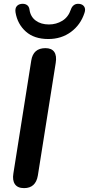

<svg xmlns="http://www.w3.org/2000/svg" viewBox="-20 -961 458 989"><path d="M104 8Q71 8 57 -12Q43 -32 49 -68L141 -649Q151 -713 214 -713Q246 -713 259.5 -693.5Q273 -674 267 -637L175 -57Q164 8 104 8ZM229 -760Q156 -760 113 -798.5Q70 -837 60 -897Q57 -917 65.5 -928Q74 -939 90 -941Q107 -943 118.5 -935.5Q130 -928 132 -911Q137 -875 164 -855Q191 -835 232 -835Q270 -835 301 -854Q332 -873 345 -912Q350 -927 361 -935Q372 -943 389 -941Q406 -939 414 -926.5Q422 -914 415 -894Q395 -833 345.5 -796.5Q296 -760 229 -760Z"/></svg>

Font: Nunito Variable Extra Light
Style: Italic
Weight: 200
Italic angle: -9°
Designer: Vernon Adams
Foundry: Vernon Adams
Version: Version 3.602